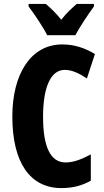

<svg xmlns="http://www.w3.org/2000/svg" viewBox="-20 -1002 531 981"><path d="M221 -822H365C386 -862 431 -930 460 -969V-982H372C350 -962 321 -938 293 -901C266 -936 235 -964 214 -982H126V-969C154 -933 204 -858 221 -822ZM311 -645C348 -645 385 -627 424 -601L465 -726C412 -758 358 -775 298 -775C137 -775 43 -623 43 -407C43 -172 133 -41 294 -41C350 -41 399 -53 444 -79V-213C398 -189 358 -172 315 -172C237 -172 200 -253 200 -406C200 -547 235 -645 311 -645Z"/></svg>

Font: Noto Sans Tamil UI ExtraCondensed ExtraBold
Style: Regular
Weight: 800
Width: 2
Designer: Jelle Bosma - Monotype Design Team
Foundry: Monotype Imaging Inc.
Version: Version 2.004